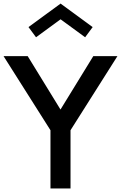

<svg xmlns="http://www.w3.org/2000/svg" viewBox="-36 -1068 685 1088"><path d="M-15.9 -750H120.9L306.8 -447.3L492.7 -750H629.5L363.6 -330V0H250V-330ZM168.2 -856.8 125.5 -914.5 307.3 -1047.7 489.1 -914.5 446.4 -856.8 307.3 -958.6Z"/></svg>

Font: Spartan MB SemBd
Style: Regular
Weight: 600
Designer: Matt Bailey, Mirko Velimirovic
Foundry: Matt Bailey
Version: Version 1.005